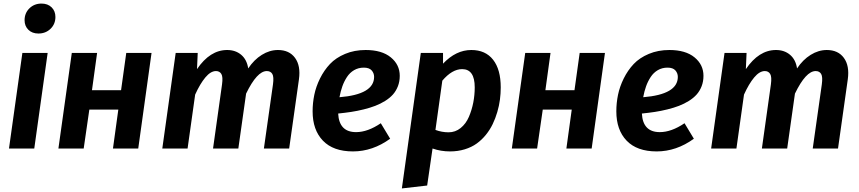

<svg xmlns="http://www.w3.org/2000/svg" viewBox="-20 -823 4761 1064"><path d="M192.9 -637.2Q158.2 -637.2 137.2 -658Q116.2 -678.7 116.2 -710.9Q116.2 -750.5 143.1 -776.9Q169.9 -803.2 210 -803.2Q244.6 -803.2 265.9 -782.5Q287.1 -761.7 287.1 -729Q287.1 -689.5 260 -663.3Q232.9 -637.2 192.9 -637.2ZM244.1 -529.8 169.9 0H29.8L104 -529.8Z M606 0 635.7 -215.8H475.1L443.8 0H303.7L377.9 -529.8H518.1L489.7 -323.2H650.9L679.7 -529.8H819.8L746.1 0Z M1520.5 -545.9Q1583 -545.9 1615 -502.2Q1647 -458.5 1636.7 -383.8L1582.5 0H1442.4L1492.7 -355Q1498.5 -397.5 1489 -413.3Q1479.5 -429.2 1458.5 -429.2Q1404.3 -429.2 1343.8 -304.2L1300.8 0H1160.6L1210.4 -355Q1216.3 -397.5 1206.5 -413.3Q1196.8 -429.2 1176.8 -429.2Q1147.5 -429.2 1117.9 -393.8Q1088.4 -358.4 1061.5 -298.8L1019.5 0H879.4L953.6 -529.8H1075.7L1071.8 -439.9Q1143.6 -545.9 1238.8 -545.9Q1285.2 -545.9 1316.7 -519.3Q1348.1 -492.7 1355.5 -443.8Q1387.7 -492.2 1430.9 -519Q1474.1 -545.9 1520.5 -545.9Z M2195.3 -402.8Q2195.3 -371.6 2185.1 -345.2Q2174.8 -318.8 2157.5 -299.3Q2140.1 -279.8 2114.3 -263.7Q2088.4 -247.6 2059.8 -236.6Q2031.2 -225.6 1995.6 -216.8Q1960 -208 1926.5 -202.9Q1893.1 -197.8 1854 -193.8Q1859.4 -90.8 1953.1 -90.8Q2017.6 -90.8 2090.3 -140.1L2142.1 -54.2Q2044.9 16.1 1936 16.1Q1826.7 16.1 1769.5 -43.5Q1712.4 -103 1712.4 -206.1Q1712.4 -252 1721.7 -297.4Q1731 -342.8 1753.4 -388.2Q1775.9 -433.6 1808.6 -468.3Q1841.3 -502.9 1892.6 -524.4Q1943.8 -545.9 2006.3 -545.9Q2096.2 -545.9 2145.8 -505.1Q2195.3 -464.4 2195.3 -402.8ZM1861.3 -284.2Q2053.2 -299.8 2053.2 -397Q2053.2 -417.5 2039.6 -432.9Q2025.9 -448.2 1996.1 -448.2Q1966.3 -448.2 1942.4 -434.3Q1918.5 -420.4 1902.6 -396Q1886.7 -371.6 1877 -344Q1867.2 -316.4 1861.3 -284.2Z M2207 221.2 2312 -529.8H2435.1V-470.2Q2506.8 -545.9 2591.8 -545.9Q2670.4 -545.9 2712.6 -491.9Q2754.9 -438 2754.9 -338.9Q2754.9 -305.2 2750.5 -271.2Q2746.1 -237.3 2735.8 -202.1Q2725.6 -167 2710.4 -135.5Q2695.3 -104 2672.6 -75.9Q2649.9 -47.9 2621.8 -27.6Q2593.8 -7.3 2555.7 4.4Q2517.6 16.1 2474.1 16.1Q2422.9 16.1 2377 0L2347.2 205.1ZM2465.8 -89.8Q2503.4 -89.8 2532.7 -113.5Q2562 -137.2 2578.4 -175.3Q2594.7 -213.4 2602.8 -255.1Q2610.8 -296.9 2610.8 -338.9Q2610.8 -439.9 2541 -439.9Q2485.4 -439.9 2431.2 -376L2393.1 -103Q2428.7 -89.8 2465.8 -89.8Z M3118.7 0 3148.4 -215.8H2987.8L2956.5 0H2816.4L2890.6 -529.8H3030.8L3002.4 -323.2H3163.6L3192.4 -529.8H3332.5L3258.8 0Z M3878.4 -402.8Q3878.4 -371.6 3868.2 -345.2Q3857.9 -318.8 3840.6 -299.3Q3823.2 -279.8 3797.4 -263.7Q3771.5 -247.6 3742.9 -236.6Q3714.4 -225.6 3678.7 -216.8Q3643.1 -208 3609.6 -202.9Q3576.2 -197.8 3537.1 -193.8Q3542.5 -90.8 3636.2 -90.8Q3700.7 -90.8 3773.4 -140.1L3825.2 -54.2Q3728 16.1 3619.1 16.1Q3509.8 16.1 3452.6 -43.5Q3395.5 -103 3395.5 -206.1Q3395.5 -252 3404.8 -297.4Q3414.1 -342.8 3436.5 -388.2Q3459 -433.6 3491.7 -468.3Q3524.4 -502.9 3575.7 -524.4Q3627 -545.9 3689.5 -545.9Q3779.3 -545.9 3828.9 -505.1Q3878.4 -464.4 3878.4 -402.8ZM3544.4 -284.2Q3736.3 -299.8 3736.3 -397Q3736.3 -417.5 3722.7 -432.9Q3709 -448.2 3679.2 -448.2Q3649.4 -448.2 3625.5 -434.3Q3601.6 -420.4 3585.7 -396Q3569.8 -371.6 3560.1 -344Q3550.3 -316.4 3544.4 -284.2Z M4562 -545.9Q4624.5 -545.9 4656.5 -502.2Q4688.5 -458.5 4678.2 -383.8L4624 0H4483.9L4534.2 -355Q4540 -397.5 4530.5 -413.3Q4521 -429.2 4500 -429.2Q4445.8 -429.2 4385.3 -304.2L4342.3 0H4202.1L4252 -355Q4257.8 -397.5 4248 -413.3Q4238.3 -429.2 4218.3 -429.2Q4189 -429.2 4159.4 -393.8Q4129.9 -358.4 4103 -298.8L4061 0H3920.9L3995.1 -529.8H4117.2L4113.3 -439.9Q4185.1 -545.9 4280.3 -545.9Q4326.7 -545.9 4358.2 -519.3Q4389.6 -492.7 4397 -443.8Q4429.2 -492.2 4472.4 -519Q4515.6 -545.9 4562 -545.9Z"/></svg>

Font: FiraGO SemiBold
Style: Italic
Weight: 600
Italic angle: -8°
Designer: bBox Type GmbH
Foundry: bBox Type GmbH
Version: Version 1.001;PS 001.001;hotconv 1.0.88;makeotf.lib2.5.64775